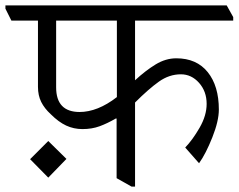

<svg xmlns="http://www.w3.org/2000/svg" viewBox="-47 -660 880 708"><path d="M0 0ZM451 -584V-364Q490 -400 527 -422.5Q564 -445 603 -445Q678 -445 719 -394Q760 -343 760 -256Q760 -214 736 -153.5Q712 -93 687 -58L636 -116Q663 -144 689 -189Q715 -234 715 -277Q715 -323 687 -354.5Q659 -386 620 -386Q577 -386 539 -359Q501 -332 451 -282V28H438L383 -3V-223H380Q349 -205 320.5 -194.5Q292 -184 257 -184Q225 -184 197 -197Q169 -210 140 -239Q117 -260 105 -284Q93 -308 93 -340V-584H-5L-27 -628V-640H789L813 -597V-584ZM246 -247Q313 -247 384 -302V-584H160V-338Q160 -247 247 -247ZM198 -74 131 -5 64 -73 131 -140Z"/></svg>

Font: Martel Light
Style: Regular
Weight: 300
Designer: Dan Reynolds
Foundry: Dan Reynolds
Version: Version 1.001; ttfautohint (v1.1) -l 5 -r 5 -G 72 -x 0 -D la